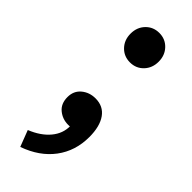

<svg xmlns="http://www.w3.org/2000/svg" viewBox="-250 -577 811 811"><g transform="rotate(45 155.5 -171.0)"><path d="M156 -373Q120 -373 96 -398Q72 -423 72 -461Q72 -499 96 -524Q120 -549 156 -549Q192 -549 216 -524Q240 -499 240 -461Q240 -423 216 -398Q192 -373 156 -373ZM81 207 53 134Q108 112 138.5 75.5Q169 39 168 -6L162 -104L211 -23Q200 -12 186.5 -7Q173 -2 158 -2Q124 -2 98.5 -23Q73 -44 73 -83Q73 -120 99 -141.5Q125 -163 161 -163Q208 -163 233 -127.5Q258 -92 258 -29Q258 54 212 115.5Q166 177 81 207Z"/></g></svg>

Font: Noto Sans KR SemiBold
Style: Regular
Weight: 600
Designer: Ryoko NISHIZUKA  (kana, bopomofo & ideographs); Paul D. Hunt (Latin, Greek & Cyrillic); Sandoll Communications , Soo-you
Foundry: Adobe
Version: Version 2.004-H2;hotconv 1.0.118;makeotfexe 2.5.65603